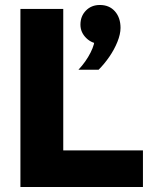

<svg xmlns="http://www.w3.org/2000/svg" viewBox="-20 -751 624 771"><path d="M554 0H62V-715H234V-147H554ZM376 -471H295Q325 -503 343.5 -539.5Q362 -576 360 -601L384 -575Q350 -575 326.5 -598Q303 -621 303 -652Q303 -686 325 -708.5Q347 -731 381 -731Q419 -731 441.5 -705.5Q464 -680 464 -639Q464 -614 451.5 -583Q439 -552 419 -523Q399 -494 376 -471Z"/></svg>

Font: Wix Madefor Display ExtraBold
Style: Regular
Weight: 800
Designer: Dalton Maag Ltd
Foundry: Dalton Maag Ltd
Version: Version 3.100